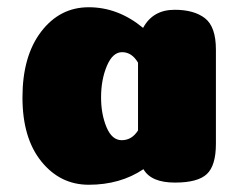

<svg xmlns="http://www.w3.org/2000/svg" viewBox="-20 -504 664 530"><path d="M225 6Q146 6 94 -58.5Q42 -123 42 -235Q42 -349 93.5 -416.5Q145 -484 225 -484Q306 -484 375 -427Q402 -477 462 -477Q516 -477 546 -453.5Q576 -430 576 -367V-107Q576 -47 551 -23.5Q526 0 463 0Q397 0 376 -37Q312 6 225 6ZM361 -331Q344 -360 317 -360Q291 -360 275 -322Q259 -284 259 -235Q259 -189 274 -153Q289 -117 316 -117Q344 -117 361 -144Z"/></svg>

Font: Coiny
Style: Regular
Weight: 400
Version: Version 001.001